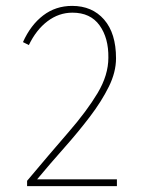

<svg xmlns="http://www.w3.org/2000/svg" viewBox="-20 -632 478 652"><path d="M72 0V-18Q150 -111 212.5 -183Q275 -255 311.5 -316Q348 -377 348 -436Q349 -503 318 -546Q287 -589 226 -589Q180 -589 141.5 -560Q103 -531 78 -479L58 -489Q84 -547 126.5 -579.5Q169 -612 225 -612Q293 -612 333.5 -565.5Q374 -519 374 -434Q374 -387 349.5 -337.5Q325 -288 285.5 -236Q246 -184 198.5 -130.5Q151 -77 106 -23H377V0Z"/></svg>

Font: Inconsolata SemiCondensed ExtraLight
Style: Regular
Weight: 200
Width: 4
Monospace: yes
Designer: Raph Levien, Cyreal, Brenton Simpson
Foundry: Raph Levien, Cyreal, Google
Version: Version 3.100; ttfautohint (v1.8.4.7-5d5b)